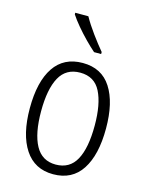

<svg xmlns="http://www.w3.org/2000/svg" viewBox="-117 -838 707 920"><g transform="rotate(15 237.0 -377.5)"><path d="M426 -267Q426 -136 378.5 -63Q331 10 237 10Q145 10 96.5 -63.5Q48 -137 48 -267Q48 -399 96 -470.5Q144 -542 238 -542Q332 -542 379 -469Q426 -396 426 -267ZM104 -267Q104 -157 136.5 -97.5Q169 -38 237 -38Q306 -38 338 -96.5Q370 -155 370 -267Q370 -373 339.5 -433.5Q309 -494 238 -494Q168 -494 136 -435.5Q104 -377 104 -267ZM205 -765Q225 -729 255 -688Q285 -647 311 -616V-606H276Q254 -625 228 -651.5Q202 -678 178.5 -706Q155 -734 140 -757V-765Z"/></g></svg>

Font: Noto Sans Devanagari UI Condensed Light
Style: Regular
Weight: 300
Width: 3
Designer: Jelle Bosma - Monotype Design Team
Foundry: Monotype Imaging Inc.
Version: Version 2.004; ttfautohint (v1.8.4.7-5d5b)